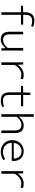

<svg xmlns="http://www.w3.org/2000/svg" viewBox="1998 -2888 904 4940"><g transform="rotate(90 2450.0 -418.0)"><path d="M517 -793C569 -793 603 -788 652 -765L671 -816C615 -841 564 -850 512 -850C366 -850 296 -763 296 -623V-562L130 -557V-506H296V0H361V-506H613V-562H361V-627C361 -727 405 -793 517 -793Z M797 -213C797 -61 861 14 997 14C1086 14 1154 -36 1214 -105H1218L1225 0H1280V-562H1213V-164C1142 -82 1087 -45 1012 -45C907 -45 864 -102 864 -222V-562H797Z M1583 -562V0H1650V-344C1724 -468 1808 -514 1899 -514C1942 -514 1963 -509 2004 -494L2021 -553C1986 -571 1948 -576 1909 -576C1799 -576 1708 -515 1649 -425H1646L1640 -562Z M2356 -213C2356 -78 2405 14 2562 14C2632 14 2684 0 2735 -20L2718 -71C2675 -53 2630 -43 2574 -43C2454 -43 2422 -104 2422 -211V-506H2713V-562H2422V-747H2366L2357 -562L2189 -557V-506H2356Z M2918 -836V0H2985V-399C3061 -478 3113 -517 3188 -517C3293 -517 3336 -460 3336 -341V0H3403V-349C3403 -501 3338 -576 3204 -576C3115 -576 3047 -526 2983 -456H2981L2985 -598V-836Z M4122 -315C4122 -475 4025 -576 3869 -576C3722 -576 3586 -464 3586 -281C3586 -96 3721 14 3885 14C3980 14 4046 -18 4099 -52L4073 -100C4021 -64 3963 -42 3890 -42C3764 -42 3660 -120 3654 -269H4119C4121 -282 4122 -299 4122 -315ZM3871 -521C3979 -521 4054 -455 4061 -320H3656C3672 -448 3768 -521 3871 -521Z M4383 -562V0H4450V-344C4524 -468 4608 -514 4699 -514C4742 -514 4763 -509 4804 -494L4821 -553C4786 -571 4748 -576 4709 -576C4599 -576 4508 -515 4449 -425H4446L4440 -562Z"/></g></svg>

Font: Kawkab Mono Light
Style: Regular
Weight: 300
Monospace: yes
Designer: Abdullah Arif
Foundry: Abdullah Arif
Version: Version 1.000;PS 000.500;hotconv 1.0.88;makeotf.lib2.5.64775